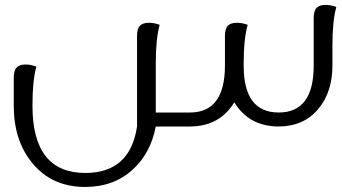

<svg xmlns="http://www.w3.org/2000/svg" viewBox="-20 -508 1373 771"><path d="M1286.6 -488.3Q1310.1 -488.3 1330.6 -480Q1314.9 -425.3 1314.9 -323.7V-243.7Q1314.5 -138.7 1259.3 -71.8Q1200.7 -0.5 1099.1 0Q979.5 -0.5 920.9 -97.2Q862.8 -1.5 744.6 0H605.5Q584.5 108.4 512.7 173.3Q436.5 242.7 321.8 242.7Q188.5 242.7 109.9 147Q35.2 56.6 35.2 -83.5V-195.8Q35.2 -225.1 46.9 -236.8Q58.6 -249 82 -249Q105 -249 126 -240.2Q110.4 -185.5 110.4 -84V-83Q110.4 186.5 322.8 186.5Q502.4 186.5 530.3 0V-363.8Q530.3 -393.1 542 -404.8Q554.2 -416.5 577.1 -416.5Q600.6 -416.5 621.1 -408.2Q605.5 -353 605.5 -251.5V-56.2H743.2Q882.8 -56.6 883.3 -243.7V-363.8Q883.3 -392.6 895 -404.8Q906.7 -416.5 930.2 -416.5Q953.6 -416.5 974.6 -408.2Q958.5 -353 958.5 -251.5V-243.7Q958.5 -56.2 1099.1 -56.2Q1239.7 -56.2 1239.7 -244.1V-435.5Q1239.7 -464.8 1251.5 -476.6Q1263.2 -488.3 1286.6 -488.3Z"/></svg>

Font: Sukar
Style: Regular
Weight: 400
Designer: Dario Muhafara - Ghiath Alsory
Foundry: Dario Muhafara - Ghiath Alsory
Version: Version 1.00 March 17, 2016, initial release